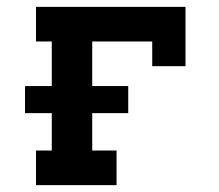

<svg xmlns="http://www.w3.org/2000/svg" viewBox="-20 -540 640 560"><path d="M85 0V-101H131V-210H53V-289H131V-419H85V-520H521V-347H424V-419H249V-289H354V-210H249V-101H320V0Z"/></svg>

Font: Iosevka HT Extended
Style: Bold
Weight: 700
Width: 7
Monospace: yes
Designer: Belleve Invis
Foundry: Belleve Invis
Version: Version 32.3.0; ttfautohint (v1.8.4)